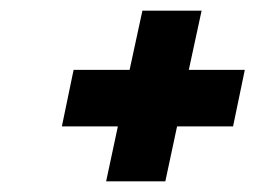

<svg xmlns="http://www.w3.org/2000/svg" viewBox="-20 -551 479 360"><path d="M358 -531H247L223 -420H118L96 -314H201L179 -211H290L312 -314H417L439 -420H334Z"/></svg>

Font: Advent Pro Black
Style: Italic
Weight: 900
Italic angle: -12°
Version: Version 3.000